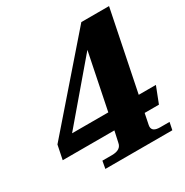

<svg xmlns="http://www.w3.org/2000/svg" viewBox="-163 -843 944 978"><g transform="rotate(-30 309.0 -354.5)"><path d="M187 -44H243Q297 -44 303 -83L317 -147H13L30 -230L447 -709H610L515 -242H616L579 -147H495L482 -83Q481 -80 481 -74Q481 -44 527 -44H582L573 0H179ZM336 -242 403 -571 123 -242Z"/></g></svg>

Font: Taviraj
Style: Bold Italic
Weight: 700
Italic angle: -12°
Designer: Katatrad Team
Foundry: CadsonDemak
Version: Version 1.001